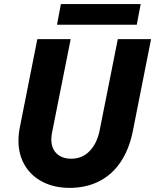

<svg xmlns="http://www.w3.org/2000/svg" viewBox="-20 -911 759 939"><path d="M70.3 -223.1Q70.3 -254.9 76.7 -286.6L162.6 -719.7H325.7L233.9 -259.3Q231 -243.2 231 -228.5Q231 -185.1 257.3 -159.9Q283.7 -134.8 328.6 -134.8Q382.3 -134.8 418.5 -172.4Q454.6 -210 467.3 -273.4L556.2 -719.7H718.8L629.4 -268.6Q611.8 -181.6 570.6 -119.6Q529.3 -57.6 465.8 -24.9Q402.3 7.8 320.3 7.8Q246.1 7.8 189.5 -21Q132.8 -49.8 101.6 -102.1Q70.3 -154.3 70.3 -223.1ZM277.8 -891.1H668L648.9 -790H258.8Z"/></svg>

Font: Reddit Sans Chocolate ExBold
Style: Italic
Weight: 800
Italic angle: -11.25°
Designer: Stephen Hutchings
Version: Version 1.013